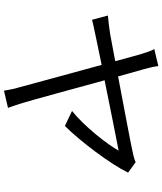

<svg xmlns="http://www.w3.org/2000/svg" viewBox="57 -856 841 996"><g transform="rotate(90 478.0 -358.5)"><path d="M822.1 -641C811.1 -636 793 -630.7 779.1 -627.8C742.2 -619 541.2 -581 377.1 -550.1L339.1 -685C331 -714.8 325.3 -739 323.2 -758.9L235.1 -737.9C246.1 -718.8 252.1 -696.7 262.1 -665.8C268.1 -646 280.9 -598 297.9 -535.2L157 -508.9C121.8 -503.9 95.2 -500 61.1 -497.2L83.1 -415.1C114 -423.3 208.1 -441.8 317.1 -464.8C363.3 -297.9 420.1 -85.9 433.9 -35.9C442.1 -11 447.1 21 451 41.9L540.1 21C532 -1.1 521 -33 514.9 -54C498.9 -106.9 443.9 -308.9 397 -480.1C561.1 -513.1 733 -547.9 762.1 -552.9C726.9 -490.8 634.9 -373.9 556.1 -311.1L633.9 -274.1C712 -352.3 831 -508.9 876.1 -601.9Z"/></g></svg>

Font: Karasuma Gothic
Style: Regular
Weight: 400
Designer: Rasmus Andersson, Ryoko Nishizuka
Foundry: Genbu
Version: Version 1.00